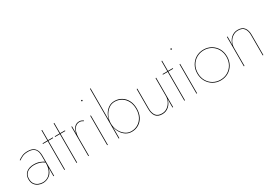

<svg xmlns="http://www.w3.org/2000/svg" viewBox="25 -1685 3673 2600"><g transform="rotate(-30 1861.0 -385.0)"><path d="M74 -409 68 -417Q93 -435 129 -452.5Q165 -470 220 -470Q295 -470 330 -431Q365 -392 365 -320V0H355V-132Q340 -60 292.5 -25Q245 10 189 10Q154 10 119.5 -4.5Q85 -19 62.5 -50.5Q40 -82 40 -132Q40 -200 84.5 -236.5Q129 -273 202 -273Q257 -273 297.5 -256.5Q338 -240 355 -227V-320Q355 -334 352.5 -357Q350 -380 338 -404Q326 -428 297.5 -444Q269 -460 218 -460Q166 -460 132 -443.5Q98 -427 74 -409ZM50 -133Q50 -85 71 -56Q92 -27 124.5 -13.5Q157 0 192 0Q234 0 271 -22Q308 -44 331.5 -90.5Q355 -137 355 -210V-214Q323 -239 283.5 -251Q244 -263 202 -263Q164 -263 129 -250.5Q94 -238 72 -209.5Q50 -181 50 -133Z M450 -460H525V-620H535V-460H610V-450H535V0H525V-450H450Z M640 -460H715V-620H725V-460H800V-450H725V0H715V-450H640Z M910 -460V-344Q919 -401 948 -435.5Q977 -470 1027 -470Q1044 -470 1060.5 -463.5Q1077 -457 1090 -448L1084 -440Q1071 -449 1056.5 -454.5Q1042 -460 1027 -460Q987 -460 961 -435Q935 -410 922.5 -369Q910 -328 910 -280V0H900V-460Z M1190 -695Q1190 -705 1200 -705Q1210 -705 1210 -695Q1210 -685 1200 -685Q1190 -685 1190 -695ZM1195 -460H1205V0H1195Z M1791 -230Q1791 -157 1763 -103Q1735 -49 1686.5 -19.5Q1638 10 1578 10Q1526 10 1486 -16Q1446 -42 1420 -84.5Q1394 -127 1385 -177V0H1375V-780H1385V-283Q1394 -333 1420 -375.5Q1446 -418 1486 -444Q1526 -470 1578 -470Q1638 -470 1686.5 -440.5Q1735 -411 1763 -357.5Q1791 -304 1791 -230ZM1781 -230Q1781 -301 1753.5 -352.5Q1726 -404 1679.5 -432Q1633 -460 1575 -460Q1521 -460 1478 -426.5Q1435 -393 1410 -340.5Q1385 -288 1385 -230Q1385 -172 1410 -119.5Q1435 -67 1478 -33.5Q1521 0 1575 0Q1633 0 1679.5 -28Q1726 -56 1753.5 -108Q1781 -160 1781 -230Z M1931 -150Q1931 -82 1959 -41.5Q1987 -1 2054 -1Q2100 -1 2136.5 -26Q2173 -51 2194.5 -92Q2216 -133 2216 -180V-460H2226V0H2216V-132Q2203 -69 2158.5 -29.5Q2114 10 2054 10Q1983 10 1952 -33Q1921 -76 1921 -150V-460H1931Z M2326 -460H2401V-620H2411V-460H2486V-450H2411V0H2401V-450H2326Z M2586 -695Q2586 -705 2596 -705Q2606 -705 2606 -695Q2606 -685 2596 -685Q2586 -685 2586 -695ZM2591 -460H2601V0H2591Z M2736 -230Q2736 -300 2767 -354Q2798 -408 2850.5 -439Q2903 -470 2969 -470Q3035 -470 3088 -439Q3141 -408 3171.5 -354Q3202 -300 3202 -230Q3202 -161 3171.5 -106.5Q3141 -52 3088 -21Q3035 10 2969 10Q2903 10 2850.5 -21Q2798 -52 2767 -106.5Q2736 -161 2736 -230ZM2746 -230Q2746 -163 2775.5 -111Q2805 -59 2856 -29.5Q2907 0 2969 0Q3032 0 3082.5 -29.5Q3133 -59 3162.5 -111Q3192 -163 3192 -230Q3192 -297 3162.5 -349Q3133 -401 3082.5 -430.5Q3032 -460 2969 -460Q2907 -460 2856 -430.5Q2805 -401 2775.5 -349Q2746 -297 2746 -230Z M3627 -320Q3627 -381 3599.5 -420.5Q3572 -460 3504 -460Q3459 -460 3422 -435Q3385 -410 3363.5 -369Q3342 -328 3342 -280V0H3332V-460H3342V-328Q3356 -391 3400 -430.5Q3444 -470 3504 -470Q3575 -470 3606 -428.5Q3637 -387 3637 -320V0H3627Z"/></g></svg>

Font: Jost* Hairline
Style: Regular
Weight: 100
Version: Version 3.7